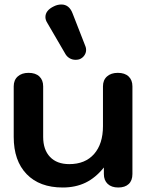

<svg xmlns="http://www.w3.org/2000/svg" viewBox="-20 -824 655 854"><path d="M41 -215V-440Q41 -468 59 -484Q77 -500 107 -500Q138 -500 155 -484Q172 -468 172 -440V-215Q172 -158 202.5 -126Q233 -94 288 -94Q359 -94 398.5 -139Q438 -184 438 -263V-440Q438 -468 456 -484Q474 -500 504 -500Q535 -500 552 -484Q569 -468 569 -440V-50Q569 -21 552.5 -5.5Q536 10 506 10Q476 10 459 -6Q442 -22 442 -50V-79Q405 -33 360.5 -11.5Q316 10 259 10Q156 10 98.5 -49.5Q41 -109 41 -215ZM316 -558Q302 -558 290.5 -564.5Q279 -571 272 -582L191 -721Q182 -735 182 -748Q182 -778 220 -796Q236 -804 253 -804Q288 -804 303 -764L360 -618Q363 -611 363 -602Q363 -590 356.5 -579.5Q350 -569 339 -563Q330 -558 316 -558Z"/></svg>

Font: Kodchasan
Style: Bold
Weight: 700
Designer: Katatrad Aksorn Co.,Ltd.
Foundry: Cadson Demak Co.,Ltd.
Version: Version 1.000; ttfautohint (v1.6)